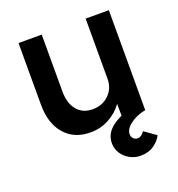

<svg xmlns="http://www.w3.org/2000/svg" viewBox="-132 -636 882 949"><g transform="rotate(-20 309.0 -162.0)"><path d="M255 10Q169 10 119.5 -47Q70 -104 70 -202V-527H192V-228Q192 -166 221.5 -130Q251 -94 304 -94Q355 -94 389 -127Q423 -160 423 -211V-527H545V0H426L425 -78Q398 -39 353 -14.5Q308 10 255 10ZM447 203Q417 203 391 188.5Q365 174 349.5 150Q334 126 334 97Q334 47 377 13.5Q420 -20 502 -43L538 0Q494 10 463 34Q432 58 432 84Q432 99 441 108Q450 117 464 117Q482 117 499 93L560 136Q548 162 519 182.5Q490 203 447 203Z"/></g></svg>

Font: Readex Pro Medium
Style: Regular
Weight: 500
Designer: Bonnie Shaver-Troup, Thomas Jockin
Foundry: Lexend
Version: Version 1.204; ttfautohint (v1.8.4.7-5d5b)